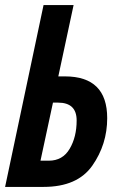

<svg xmlns="http://www.w3.org/2000/svg" viewBox="-22 -734 475 754"><path d="M149 0Q282 0 340.5 -83.5Q399 -167 399 -270Q399 -434 233 -434H207L267 -714H149L-2 0ZM186 -331H206Q279 -331 279 -261Q279 -196 251.5 -149.5Q224 -103 170 -103H137Z"/></svg>

Font: Noto Sans Display Condensed
Style: Bold Italic
Weight: 700
Width: 3
Designer: Monotype Design team
Foundry: Monotype Imaging Inc.
Version: 1.000